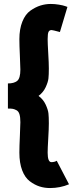

<svg xmlns="http://www.w3.org/2000/svg" viewBox="-20 -793 374 971"><path d="M267 20 329 139Q284 158 233 158Q205 158 180 150Q155 142 130.5 123.5Q106 105 92 68Q78 31 78 -21Q78 -52 80.5 -104Q83 -156 83 -175Q83 -200 78.5 -215Q74 -230 63.5 -235.5Q53 -241 45 -242.5Q37 -244 20 -244V-371Q51 -371 67 -384Q83 -397 83 -441Q83 -460 80.5 -512Q78 -564 78 -595Q78 -646 93 -683.5Q108 -721 133.5 -739Q159 -757 184.5 -765Q210 -773 237 -773Q257 -773 278 -769.5Q299 -766 310 -762L321 -758L283 -631Q246 -641 241 -641Q230 -641 225.5 -632Q221 -623 221 -595Q221 -574 224 -523.5Q227 -473 227 -447Q227 -415 225 -396.5Q223 -378 211 -352Q199 -326 175 -308Q199 -290 211 -264Q223 -238 225 -219.5Q227 -201 227 -169Q227 -143 224 -92.5Q221 -42 221 -21Q221 27 240 27Q256 27 267 20Z"/></svg>

Font: LilGrotesk Bold
Style: Regular
Weight: 700
Designer: BSozoo
Foundry: BSozoo
Version: Version 1.001;PS 001.001;hotconv 1.0.70;makeotf.lib2.5.58329